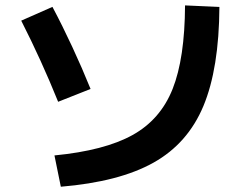

<svg xmlns="http://www.w3.org/2000/svg" viewBox="-20 -712 904 714"><path d="M668.1 -691.9 795.9 -686.2Q794.6 -457.3 736.5 -317.9Q678.3 -178.4 550.7 -107.1Q423.2 -35.7 206.2 -17.6L182.5 -134Q368.7 -152.1 472.6 -209.7Q576.6 -267.2 621.9 -381.2Q667.2 -495.2 668.1 -691.9ZM58.9 -635.2 175 -686.4Q212.1 -616.6 248.6 -538Q285.2 -459.4 316.8 -381.2L196.2 -333.5Q133.9 -487.8 58.9 -635.2Z"/></svg>

Font: Pretendard GOV Variable
Style: Regular
Weight: 400
Designer: Base glyphs from Inter by Rasmus Andersson; Hangul glyphs from Noto Sans CJK(Source Han Sans) by Jang Soo-young and Kang
Foundry: Kil Hyung-jin
Version: Version 1.307;Glyphs 3.2 (3192)